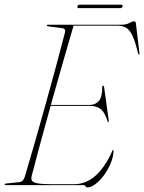

<svg xmlns="http://www.w3.org/2000/svg" viewBox="-22 -808 629 838"><path d="M342.5 0H3.5Q-1.5 0 -1.5 -3Q-1.5 -7 4.5 -7L62 -13Q79 -14.5 86 -36Q106.5 -104.5 129.8 -185.5Q153 -266.5 176.8 -351.8Q200.5 -437 222.5 -518.2Q244.5 -599.5 262 -668Q263.5 -676.5 259.8 -680.5Q256 -684.5 250.5 -685L188.5 -693Q182 -694 182 -697Q182 -700 186 -700H505Q529.5 -700 542.5 -707.5Q555.5 -715 563.5 -715Q570.5 -715 571 -706L586.5 -578Q588 -570 585.5 -570Q582.5 -570 580.5 -575Q568.5 -626 556.2 -652Q544 -678 528.2 -687Q512.5 -696 490 -696H299Q249 -525 200 -350H369.5Q393 -350 408.8 -366.5Q424.5 -383 424.5 -430Q424.5 -434 427.5 -434Q431.5 -434 432.5 -427L452.5 -283Q453 -275.5 452 -275Q449.5 -274 448 -277Q436 -317 418.2 -331.5Q400.5 -346 369.5 -346H199Q175 -260.5 153.8 -181.8Q132.5 -103 116 -39Q113 -27 117.8 -19.2Q122.5 -11.5 142.2 -7.8Q162 -4 203.5 -4H301.5Q403.5 -4 468.5 -150Q470.5 -154 472 -154Q474.5 -154 473.5 -149Q472.5 -122.5 460.8 -94.5Q449 -66.5 431.5 -42.8Q414 -19 394.5 -4.5Q375 10 359 10Q354 10 351.2 5Q348.5 0 342.5 0ZM316 -780Q317.5 -787.5 325.5 -787.5H506.5Q514.5 -787.5 513 -780Q511 -772.5 503 -772.5H322Q314 -772.5 316 -780Z"/></svg>

Font: Fraunces 144pt S000 Thin
Style: Italic
Weight: 100
Italic angle: -16°
Version: Version 1.000; ttfautohint (v1.8.3)